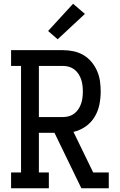

<svg xmlns="http://www.w3.org/2000/svg" viewBox="-20 -1002 640 1022"><path d="M39 0V-84H92V-651H39V-735H316Q344 -735 372 -729Q400 -723 424 -709Q448 -695 466.5 -673Q485 -651 496.5 -625Q508 -599 512 -571Q516 -543 516 -515Q516 -480 509 -445Q502 -410 483.5 -379.5Q465 -349 435.5 -328.5Q406 -308 371 -300L476 -84H559V0H413L270 -295H187V-84H240V0ZM187 -379H316Q332 -379 347.5 -383.5Q363 -388 376 -398Q389 -408 398 -422Q407 -436 412 -451Q417 -466 419 -482.5Q421 -499 421 -515Q421 -531 419 -547.5Q417 -564 412 -579Q407 -594 398 -608Q389 -622 376 -632Q363 -642 347.5 -646.5Q332 -651 316 -651H187ZM287 -793 236 -837 369 -982 432 -928Z"/></svg>

Font: Iosevka Etoile Medium
Style: Regular
Weight: 500
Designer: Belleve Invis
Foundry: Belleve Invis
Version: Version 22.1.2; ttfautohint (v1.8.4)